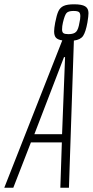

<svg xmlns="http://www.w3.org/2000/svg" viewBox="-59 -874 432 894"><path d="M353 -813Q353 -799 348 -769Q340 -725 328 -707Q316 -689 285 -685L262 0H222L229 -211H85L3 0H-39L231 -686Q210 -689 201.5 -698.5Q193 -708 193 -728Q193 -742 198 -769Q205 -805 213 -822Q221 -839 237.5 -846.5Q254 -854 286 -854Q322 -854 337.5 -844.5Q353 -835 353 -813ZM315 -799Q315 -813 308.5 -818Q302 -823 283 -823Q259 -823 250.5 -813Q242 -803 234 -769Q230 -752 230 -737Q230 -724 236.5 -719.5Q243 -715 260 -715Q285 -715 295.5 -726Q306 -737 311 -769Q315 -785 315 -799ZM230 -249 244 -608H239L101 -249Z"/></svg>

Font: Saira Ultra Condensed ExLight
Style: Italic
Weight: 200
Width: 1
Italic angle: -12°
Designer: Hector Gatti with collaboration of the Omnibus-Type team
Foundry: Omnibus-Type
Version: Version 1.001; ttfautohint (v1.8)